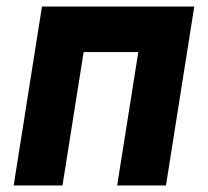

<svg xmlns="http://www.w3.org/2000/svg" viewBox="-20 -570 640 590"><path d="M22 0 109 -550H577L490 0H340L405 -410H237L172 0Z"/></svg>

Font: JetBrains Mono ExtraBold
Style: Italic
Weight: 800
Italic angle: -9°
Monospace: yes
Designer: Philipp Nurullin, Konstantin Bulenkov
Foundry: JetBrains
Version: Version 2.305; ttfautohint (v1.8.4.7-5d5b)